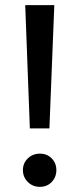

<svg xmlns="http://www.w3.org/2000/svg" viewBox="-20 -720 308 746"><path d="M96 -221 78 -700H191L172 -221ZM135 6Q107 6 88 -13Q69 -32 69 -59Q69 -86 88 -104.5Q107 -123 135 -123Q163 -123 181 -104.5Q199 -86 199 -59Q199 -32 181 -13Q163 6 135 6Z"/></svg>

Font: Montserrat Z Med
Style: Regular
Weight: 500
Designer: Julieta Ulanovsky
Foundry: Julieta Ulanovsky
Version: Version 8.000